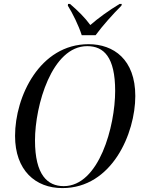

<svg xmlns="http://www.w3.org/2000/svg" viewBox="-20 -951 730 982"><path d="M398 -771H469C505 -820 557 -878 601 -922L603 -931H592C537 -898 482 -858 442 -823C415 -860 379 -896 338 -931H328L327 -922C351 -884 383 -819 398 -771ZM299 11C553 11 672 -269 672 -460C672 -647 561 -725 433 -725C184 -725 57 -458 57 -256C57 -80 161 11 299 11ZM306 1C223 1 159 -56 159 -233C159 -411 245 -715 426 -715C511 -715 569 -659 569 -486C569 -306 487 1 306 1Z"/></svg>

Font: Noto Serif Display SemiCondensed
Style: Italic
Weight: 400
Width: 4
Italic angle: -12°
Designer: Monotype Design Team
Foundry: Monotype Imaging Inc.
Version: Version 2.009